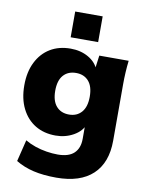

<svg xmlns="http://www.w3.org/2000/svg" viewBox="-101 -805 847 1101"><g transform="rotate(10 322.0 -254.5)"><path d="M304 224Q228 224 170.5 210.5Q113 197 67 169L98 43Q125 59 157 70Q189 81 223.5 86.5Q258 92 289 92Q353 92 384 62.5Q415 33 415 -21V-110H425Q409 -66 362 -39.5Q315 -13 258 -13Q190 -13 139.5 -43.5Q89 -74 60.5 -131Q32 -188 32 -266Q32 -344 60.5 -401Q89 -458 139.5 -488.5Q190 -519 258 -519Q317 -519 362 -493Q407 -467 423 -424L415 -426L426 -508H597Q593 -474 591 -439Q589 -404 589 -370V-41Q589 87 516 155.5Q443 224 304 224ZM313 -145Q359 -145 386 -176Q413 -207 413 -266Q413 -326 386 -356.5Q359 -387 313 -387Q266 -387 239 -356.5Q212 -326 212 -266Q212 -207 239 -176Q266 -145 313 -145ZM246 -583V-733H406V-583Z"/></g></svg>

Font: Mulish ExtraLight Black
Style: Regular
Weight: 900
Version: Version 3.603